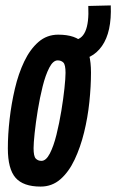

<svg xmlns="http://www.w3.org/2000/svg" viewBox="-20 -679 429 709"><path d="M130 10Q66 10 37.5 -22.5Q9 -55 9 -131Q9 -182 15.5 -239Q22 -296 35 -351.5Q48 -407 69.5 -452Q91 -497 122 -524Q153 -551 195 -551Q260 -551 288 -519Q316 -487 316 -411Q316 -360 310 -302.5Q304 -245 290.5 -190Q277 -135 255.5 -89.5Q234 -44 203 -17Q172 10 130 10ZM133 -85Q150 -85 164 -112Q178 -139 188.5 -181.5Q199 -224 206.5 -269.5Q214 -315 218 -353Q222 -391 222 -410Q222 -440 214 -448Q206 -456 193 -456Q176 -456 162 -429Q148 -402 137.5 -360Q127 -318 119.5 -272Q112 -226 108 -188Q104 -150 104 -132Q104 -102 112 -93.5Q120 -85 133 -85ZM240 -457 238 -531H249Q312 -531 306 -657L389 -659Q393 -561 356.5 -509Q320 -457 254 -457Z"/></svg>

Font: Georama ExtraCondensed SemiBold
Style: Italic
Weight: 600
Width: 2
Italic angle: -9°
Designer: Jean-Baptiste Levee
Foundry: Production Type
Version: Version 1.000